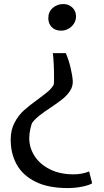

<svg xmlns="http://www.w3.org/2000/svg" viewBox="-20 -768 516 952"><path d="M357 -686.5Q357 -667 346.5 -650.8Q336 -634.5 319 -625.2Q302 -616 283.5 -616Q253 -616 236.2 -633.8Q219.5 -651.5 219.5 -677.5Q219.5 -709 241.2 -728.5Q263 -748 294.5 -748Q320 -748 338.5 -730.8Q357 -713.5 357 -686.5ZM306.5 -504.5Q321 -470 330 -432.2Q339 -394.5 341 -363.5Q341 -337.5 326.2 -315.8Q311.5 -294 290.2 -277Q269 -260 232 -235Q200 -214 178.5 -197.5Q157 -181 142 -162.5Q136 -155.5 130.5 -129.2Q125 -103 125 -83.5Q125 -36 151.2 5.2Q177.5 46.5 227.5 71.5Q277.5 96.5 345.5 96.5Q366 96.5 386.5 92.5Q407 88.5 422 82L437 141Q420 151 385.8 157.8Q351.5 164.5 315.5 164.5Q219 164.5 155.8 133Q92.5 101.5 62.8 47.5Q33 -6.5 33 -75.5Q33 -123.5 52.2 -160Q71.5 -196.5 98.8 -221Q126 -245.5 168.5 -276Q202.5 -301 219.8 -316Q237 -331 246.5 -348.5Q248 -356 248 -377Q248 -457 242 -504.5Z"/></svg>

Font: Merriweather 12pt
Style: Regular
Weight: 400
Designer: Eben Sorkin
Foundry: Eben Sorkin
Version: Version 2.100